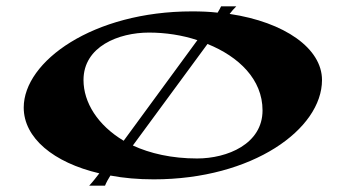

<svg xmlns="http://www.w3.org/2000/svg" viewBox="-20 -556 1113 607"><path d="M466 11C779 11 998 -148 998 -303C998 -403 880 -486 706 -512C712 -520 719 -528 727 -536H679C676 -529 672 -523 668 -516C642 -519 615 -520 587 -520C274 -520 55 -362 55 -216C55 -120 149 -42 294 -8C284 5 274 18 262 31H312C316 21 322 10 329 -1C371 7 417 11 466 11ZM603 -55C523 -55 454 -71 400 -96L636 -417C735 -377 810 -305 810 -207C810 -101 699 -55 603 -55ZM244 -303C244 -409 355 -453 451 -453C503 -453 556 -445 604 -429L371 -111C289 -160 244 -232 244 -303Z"/></svg>

Font: Coconat
Style: Bold
Weight: 900
Width: 8
Designer: Sara Lavazza
Foundry: Collletttivo
Version: Version 1.000;Glyphs 3.2 (3217)